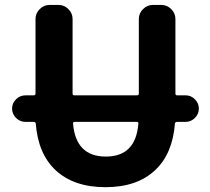

<svg xmlns="http://www.w3.org/2000/svg" viewBox="-20 -775 857 784"><path d="M544.9 -269.5Q545.9 -277.3 539.1 -277.3H285.2Q277.3 -277.3 278.3 -269.5Q290 -135.7 412.1 -135.7Q534.2 -135.7 544.9 -269.5ZM84 -277.3Q61.5 -277.3 45.4 -293.5Q29.3 -309.6 29.3 -331.5Q29.3 -353.5 45.4 -369.6Q61.5 -385.7 84 -385.7H117.2Q125 -385.7 125 -392.6V-697.3Q125 -720.7 142.1 -737.8Q159.2 -754.9 182.6 -754.9H218.8Q242.2 -754.9 259.3 -737.8Q276.4 -720.7 276.4 -697.3V-392.6Q276.4 -385.7 283.2 -385.7H539.1Q546.9 -385.7 546.9 -392.6V-697.3Q546.9 -720.7 564 -737.8Q581.1 -754.9 604.5 -754.9H638.7Q662.1 -754.9 679.2 -737.8Q696.3 -720.7 696.3 -697.3V-392.6Q696.3 -385.7 703.1 -385.7H738.3Q759.8 -385.7 775.9 -369.6Q792 -353.5 792 -331.5Q792 -309.6 775.9 -293.5Q759.8 -277.3 738.3 -277.3H703.1Q695.3 -277.3 694.3 -270.5Q684.6 -146.5 613.3 -80.1Q540 -10.7 410.6 -10.7Q281.2 -10.7 207 -80.1Q135.7 -146.5 126 -270.5Q125 -277.3 117.2 -277.3Z"/></svg>

Font: Gen Jyuu Gothic Bold
Style: Bold
Weight: 700
Designer: [Source Han Sans]
Ryoko NISHIZUKA  (kana & ideographs); Paul D. Hunt (Latin, Greek & Cyrillic); Wenlong ZHANG  (bopomofo
Version: Version 1.002.20150607